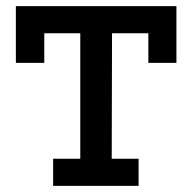

<svg xmlns="http://www.w3.org/2000/svg" viewBox="-20 -609 635 629"><path d="M32 -589H558V-403H466V-500H347L346 -89H434V0H154V-89H243V-500H125V-403H32Z"/></svg>

Font: Podkova SemiBold
Style: Regular
Weight: 600
Designer: Ilya Yudin
Foundry: Cyreal (www.cyreal.org)
Version: Version 2.103